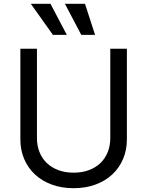

<svg xmlns="http://www.w3.org/2000/svg" viewBox="-20 -986 781 1019"><path d="M653.4 -727.3V-245.7Q653.4 -190 633.3 -142.6Q613.3 -95.2 576.3 -60.5Q539.4 -25.9 487.2 -6.6Q435 12.8 370.7 12.8Q306.5 12.8 254.3 -6.6Q202.1 -25.9 165.1 -60.5Q128.2 -95.2 108.1 -142.6Q88.1 -190 88.1 -245.7V-727.3H176.1V-252.8Q176.1 -213.1 189.5 -179.3Q202.8 -145.6 227.8 -121.3Q252.8 -96.9 289.1 -83.3Q325.3 -69.6 370.7 -69.6Q416.2 -69.6 452.4 -83.3Q488.6 -96.9 513.7 -121.3Q538.7 -145.6 552 -179.3Q565.3 -213.1 565.3 -252.8V-727.3ZM324.6 -965.9H431.1L484.4 -801.1H411.2ZM143.5 -965.9H247.9L334.5 -801.1H260.7Z"/></svg>

Font: Interop
Style: Regular
Weight: 400
Designer: Rasmus Andersson, Google, Jang Haemin
Foundry: jhaemin
Version: Version 1.008